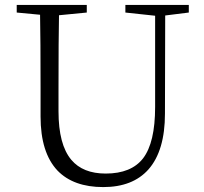

<svg xmlns="http://www.w3.org/2000/svg" viewBox="-20 -746 830 781"><path d="M400 15Q279 15 214 -52Q145 -125 145 -272V-389Q145 -588 143 -686L48 -695V-726H333V-695L220 -684Q218 -588 218 -389V-293Q218 -158 270 -96Q317 -40 410 -40Q514 -40 562 -102Q611 -166 611 -311V-682L490 -695V-726H748V-695L652 -683L651 -284Q651 -133 584 -57Q520 15 400 15Z"/></svg>

Font: GenRyuMin TW L
Style: Regular
Weight: 300
Version: Version 1.501;PS 1;hotconv 16.6.51;makeotf.lib2.5.65220